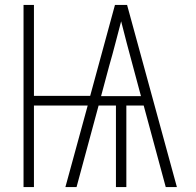

<svg xmlns="http://www.w3.org/2000/svg" viewBox="-20 -755 790 775"><path d="M75 0V-735H117V-368H344L444 -735H493L694 0H649L560 -329H490V0H448V-329H378L289 0H244L334 -329H117V0ZM388 -367H549L516 -490Q504 -535 492 -579.5Q480 -624 469 -669Q457 -624 445.5 -579.5Q434 -535 421 -490Z"/></svg>

Font: Zed Sans Extralight Extended
Style: Regular
Weight: 200
Width: 7
Designer: Belleve Invis
Foundry: Belleve Invis
Version: Version 1.0.0; ttfautohint (v1.8.4)